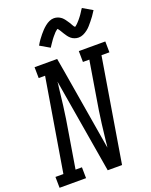

<svg xmlns="http://www.w3.org/2000/svg" viewBox="-202 -1066 913 1158"><g transform="rotate(-20 254.5 -486.5)"><path d="M-26 0 -27 -70H24L123 -665H82L81 -735H226L241 -649L328 -129Q329 -138 330.5 -147Q332 -156 332 -165L345 -276Q350 -317 356.5 -358.5Q363 -400 370 -441L407 -665H366L365 -735H535L536 -665H485L375 0H283L181 -606Q181 -597 179.5 -588Q178 -579 177 -570L164 -459Q159 -418 152.5 -376.5Q146 -335 139 -294L102 -70H143L144 0ZM213 -812 151 -848Q161 -866 171.5 -880.5Q182 -895 192 -907Q202 -919 211.5 -929Q221 -939 234 -949.5Q247 -960 261.5 -966.5Q276 -973 291 -973Q297 -973 302.5 -972Q308 -971 313 -969.5Q318 -968 323 -965.5Q328 -963 332.5 -960Q337 -957 340.5 -954Q344 -951 347.5 -947Q351 -943 354.5 -938.5Q358 -934 360.5 -930Q363 -926 366 -922Q369 -918 371.5 -914Q374 -910 377 -904.5Q380 -899 383 -894Q386 -889 388 -886Q390 -883 394 -880Q397 -882 400.5 -884.5Q404 -887 408.5 -891.5Q413 -896 415 -898Q417 -900 419.5 -903Q422 -906 425 -909Q428 -912 430.5 -915.5Q433 -919 436.5 -923Q440 -927 443 -931.5Q446 -936 449.5 -940.5Q453 -945 456 -950.5Q459 -956 463 -961.5Q467 -967 471 -973L533 -937Q522 -919 511.5 -904.5Q501 -890 491 -878Q481 -866 472 -855.5Q463 -845 450 -835Q437 -825 422.5 -818.5Q408 -812 393 -812Q380 -812 367.5 -816.5Q355 -821 346 -828.5Q337 -836 329.5 -846Q322 -856 316 -866Q310 -876 303 -887.5Q296 -899 290 -905Q287 -903 283.5 -900.5Q280 -898 275 -893.5Q270 -889 268.5 -887Q267 -885 264.5 -882Q262 -879 259 -876Q256 -873 253 -869Q250 -865 247 -861.5Q244 -858 241 -853.5Q238 -849 234.5 -844Q231 -839 227.5 -834Q224 -829 220.5 -823.5Q217 -818 213 -812Z"/></g></svg>

Font: Iosevka Curly Slab
Style: Italic
Weight: 400
Italic angle: -9°
Monospace: yes
Designer: Belleve Invis
Foundry: Belleve Invis
Version: Version 22.1.2; ttfautohint (v1.8.4)